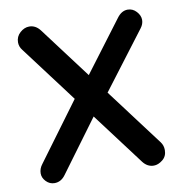

<svg xmlns="http://www.w3.org/2000/svg" viewBox="-80 -778 814 857"><g transform="rotate(-10 327.5 -349.0)"><path d="M554 -701Q577 -701 593.5 -683Q610 -665 610 -645Q610 -626 597 -609L396 -344L328 -437L505 -672Q526 -701 554 -701ZM108 -703Q137 -703 157 -677L597 -92Q609 -76 609 -55Q609 -27 589 -11Q569 5 549 5Q520 5 500 -21L60 -606Q47 -622 47 -642Q47 -668 66.5 -685.5Q86 -703 108 -703ZM99 5Q77 5 61 -11.5Q45 -28 45 -48Q45 -70 60 -89L263 -364L329 -267L149 -23Q129 5 99 5Z"/></g></svg>

Font: Quicksand Variable Light
Style: Regular
Weight: 300
Designer: Andrew Paglinawan
Foundry: Andrew Paglinawan
Version: Version 3.004